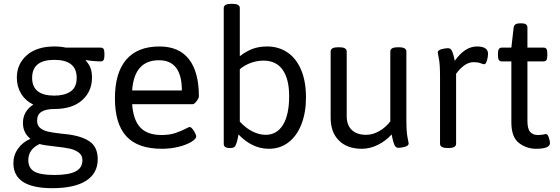

<svg xmlns="http://www.w3.org/2000/svg" viewBox="-20 -772 2929 1004"><path d="M50 81Q50 39 74.5 5Q99 -29 137 -45L138 -47Q100 -78 100 -129Q100 -190 154 -225Q112 -246 90 -283Q68 -320 68 -366Q68 -437 120 -483Q172 -529 265 -529Q297 -529 324 -523H506Q517 -523 521.5 -516Q526 -509 526 -493V-481Q526 -465 521.5 -458Q517 -451 506 -451Q490 -451 467.5 -453Q445 -455 429 -458L428 -456Q447 -435 454 -414.5Q461 -394 461 -366Q461 -294 409.5 -248Q358 -202 264 -202Q220 -202 197 -187.5Q174 -173 174 -141Q174 -116 190.5 -102.5Q207 -89 232 -83.5Q257 -78 301 -73L330 -70Q407 -61 449 -32Q491 -3 491 61Q491 134 430.5 173Q370 212 253 212Q50 212 50 81ZM381 -365Q381 -459 264 -459Q148 -459 148 -365Q148 -272 264 -272Q317 -272 349 -293.5Q381 -315 381 -365ZM411 66Q411 40 391.5 25.5Q372 11 344 5Q316 -1 269 -6Q209 -12 187 -19Q128 9 128 65Q128 107 159.5 125Q191 143 264 143Q339 143 375 124.5Q411 106 411 66Z M581 -258Q581 -391 640 -460Q699 -529 814 -529Q916 -529 968 -462.5Q1020 -396 1020 -268Q1020 -259 1008 -243Q996 -227 987 -227H671Q677 -144 714 -105Q751 -66 825 -66Q867 -66 897.5 -76.5Q928 -87 948 -97.5Q968 -108 971 -108Q981 -108 993.5 -88Q1006 -68 1006 -58Q1006 -46 981 -30.5Q956 -15 914.5 -4.5Q873 6 826 6Q701 6 641 -59Q581 -124 581 -258ZM931 -299Q931 -457 811 -457Q682 -457 671 -299Z M1227 -69Q1221 -30 1211 -10Q1206 2 1184 2H1180Q1150 2 1150 -20V-730Q1150 -752 1190 -752H1194Q1234 -752 1234 -730V-478Q1266 -503 1299.5 -516Q1333 -529 1377 -529Q1437 -529 1483 -498Q1529 -467 1554.5 -407Q1580 -347 1580 -262Q1580 -184 1556.5 -123Q1533 -62 1489 -28Q1445 6 1386 6Q1299 6 1227 -69ZM1492 -269Q1492 -359 1458 -407Q1424 -455 1358 -455Q1325 -455 1292.5 -443.5Q1260 -432 1234 -410V-136Q1264 -103 1299.5 -85Q1335 -67 1369 -67Q1428 -67 1460 -119.5Q1492 -172 1492 -269Z M1709 -156V-503Q1709 -525 1749 -525H1753Q1793 -525 1793 -503V-164Q1793 -118 1819.5 -92.5Q1846 -67 1895 -67Q1929 -67 1962.5 -86Q1996 -105 2021 -137V-503Q2021 -525 2061 -525H2065Q2105 -525 2105 -503V-148Q2105 -82 2111 -53.5Q2117 -25 2117 -22Q2117 -10 2098 -4.5Q2079 1 2063 1Q2049 1 2042.5 -14.5Q2036 -30 2032.5 -47Q2029 -64 2028 -69Q1996 -34 1955 -14Q1914 6 1872 6Q1796 6 1752.5 -37Q1709 -80 1709 -156Z M2281 -20V-371Q2281 -437 2275 -465.5Q2269 -494 2269 -497Q2269 -509 2288 -514.5Q2307 -520 2323 -520Q2337 -520 2343.5 -505.5Q2350 -491 2353.5 -475Q2357 -459 2358 -454Q2411 -529 2474 -529Q2503 -529 2517.5 -519.5Q2532 -510 2532 -490Q2532 -473 2526 -454.5Q2520 -436 2512 -436Q2507 -436 2492.5 -441.5Q2478 -447 2457 -447Q2431 -447 2407 -429.5Q2383 -412 2365 -386V-20Q2365 2 2325 2H2321Q2281 2 2281 -20Z M2654 -132V-451H2604Q2594 -451 2589 -458Q2584 -465 2584 -481V-493Q2584 -509 2589 -516Q2594 -523 2604 -523H2654L2666 -628Q2669 -650 2698 -650H2708Q2738 -650 2738 -628V-523H2822Q2833 -523 2837.5 -516Q2842 -509 2842 -493V-481Q2842 -465 2837.5 -458Q2833 -451 2822 -451H2738V-140Q2738 -98 2752.5 -82Q2767 -66 2792 -66Q2811 -66 2820.5 -68.5Q2830 -71 2835 -71Q2844 -71 2850 -52.5Q2856 -34 2856 -24Q2856 6 2783 6Q2733 6 2693.5 -24.5Q2654 -55 2654 -132Z"/></svg>

Font: Asap-Regular
Style: Regular
Weight: 400
Designer: Pablo Cosgaya
Foundry: Omnibus-Type
Version: Version 2.000; ttfautohint (v1.8)